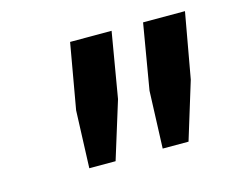

<svg xmlns="http://www.w3.org/2000/svg" viewBox="-54 -756 497 417"><g transform="rotate(-15 195.0 -548.0)"><path d="M101.1 -410.2 106 -539.1 131.8 -686H225.1L200.2 -539.1L160.2 -410.2ZM266.1 -410.2 271 -539.1 295.9 -686H390.1L363.8 -539.1L324.2 -410.2Z"/></g></svg>

Font: Archivo
Style: Italic
Weight: 400
Italic angle: -10°
Designer: Hector Gatti
Foundry: Omnibus-Type
Version: Version 2.001